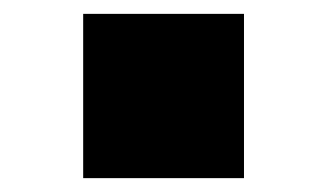

<svg xmlns="http://www.w3.org/2000/svg" viewBox="-20 -511 472 277"><path d="M100 -254V-491H332V-254Z"/></svg>

Font: Alexandria Black
Style: Regular
Weight: 900
Designer: Mohamed Gaber
Foundry: Kief Type Foundry
Version: Version 5.100